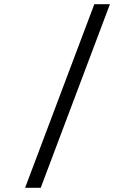

<svg xmlns="http://www.w3.org/2000/svg" viewBox="-20 -730 640 910"><path d="M99 160 427 -710H501L173 160Z"/></svg>

Font: TypoPRO Source Code Pro
Style: Regular
Weight: 400
Monospace: yes
Designer: Paul D. Hunt, Teo Tuominen
Foundry: Adobe Systems Incorporated
Version: Version 2.010;PS 1.0;hotconv 1.0.84;makeotf.lib2.5.63406